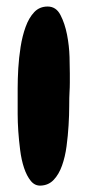

<svg xmlns="http://www.w3.org/2000/svg" viewBox="-20 -579 278 600"><path d="M198.2 -349.6Q198.2 -335.9 198.2 -320.8Q198.2 -305.7 197.3 -292Q196.3 -275.4 196.3 -247.6Q196.3 -219.7 194.3 -187.5Q192.4 -155.3 188 -122.1Q183.6 -88.9 173.8 -61.5Q164.1 -34.2 147.9 -17.1Q131.8 0 107.4 1Q88.9 2 76.2 -13.7Q63.5 -29.3 55.2 -54.2Q46.9 -79.1 43 -109.9Q39.1 -140.6 37.1 -169.4Q35.2 -198.2 35.2 -222.7Q35.2 -247.1 35.2 -258.8Q35.2 -274.4 35.2 -303.2Q35.2 -332 37.1 -365.2Q39.1 -398.4 44.4 -432.6Q49.8 -466.8 60.1 -495.1Q70.3 -523.4 86.9 -541Q103.5 -558.6 128.9 -558.6Q155.3 -558.6 168.9 -532.2Q182.6 -505.9 189.5 -470.7Q196.3 -435.5 197.3 -400.9Q198.2 -366.2 198.2 -349.6Z"/></svg>

Font: Chewy
Style: Regular
Weight: 400
Designer: Squid
Foundry: Font Diner, Inc DBA Sideshow
Version: Version 1.000